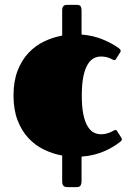

<svg xmlns="http://www.w3.org/2000/svg" viewBox="-20 -640 543 784"><path d="M35.2 -250Q35.2 -308.6 52 -351.8Q68.8 -395 96.7 -424.3Q124.5 -453.6 160.2 -470.7Q195.8 -487.8 233.9 -494.6V-597.2Q233.9 -605.5 235.8 -610.1Q237.8 -614.7 241 -616.9Q244.1 -619.1 248.3 -619.6Q252.4 -620.1 256.8 -620.1H293.5Q306.2 -620.1 309.6 -613.8Q313 -607.4 313 -597.2V-499Q360.8 -495.1 399.9 -478.8Q439 -462.4 464.4 -443.8Q466.8 -441.9 469.7 -439.2Q472.7 -436.5 472.7 -432.6Q472.7 -428.7 470.2 -425.3L454.1 -399.9Q451.7 -396 450.2 -395.3Q448.7 -394.5 447.3 -394.5Q444.8 -394.5 440.4 -396.7Q436 -398.9 429.4 -401.9Q422.9 -404.8 413.6 -407Q404.3 -409.2 392.1 -409.2Q376.5 -409.2 362.5 -401.9Q348.6 -394.5 337.6 -376.2Q326.7 -357.9 320.3 -327.1Q314 -296.4 314 -250Q314 -203.6 320.3 -173.1Q326.7 -142.6 337.6 -124.5Q348.6 -106.4 362.5 -99.1Q376.5 -91.8 392.1 -91.8Q404.3 -91.8 414.6 -94.5Q424.8 -97.2 432.1 -100.6Q439.5 -104 444.3 -106.7Q449.2 -109.4 451.2 -109.4Q453.1 -109.4 454.8 -108.4Q456.5 -107.4 459 -103.5L475.1 -78.1Q477.5 -74.2 477.5 -70.8Q477.5 -66.9 474.6 -64.2Q471.7 -61.5 469.2 -59.6Q456.5 -49.8 440.7 -40.3Q424.8 -30.8 405.8 -22.5Q386.7 -14.2 363.5 -8.3Q340.3 -2.4 313 -0.5V101.1Q313 109.4 309.3 116.7Q305.7 124 293 124H257.8Q253.4 124 249 123.5Q244.6 123 241.5 120.8Q238.3 118.7 236.1 114Q233.9 109.4 233.9 101.1V-4.9Q195.8 -11.7 160.2 -28.8Q124.5 -45.9 96.7 -75.4Q68.8 -105 52 -148.2Q35.2 -191.4 35.2 -250Z"/></svg>

Font: Fascinate
Style: Regular
Weight: 900
Designer: Astigmatic (AOETI)
Foundry: Astigmatic (AOETI)
Version: Version 1.000